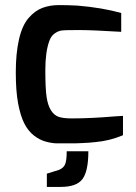

<svg xmlns="http://www.w3.org/2000/svg" viewBox="-20 -557 536 754"><path d="M284 -535Q381 -527 456 -506V-432Q344 -439 288.5 -439Q233 -439 220.5 -437Q208 -435 194.5 -425.5Q181 -416 174 -397Q158 -354 158 -281.5Q158 -209 163 -176Q168 -143 180 -124Q192 -105 209.5 -98.5Q227 -92 262 -92Q337 -92 431 -100L463 -102V-26Q411 -4 355 1Q337 3 328 3.5Q319 4 299.5 5Q280 6 273 6Q266 6 244.5 6Q223 6 204.5 6Q186 6 161 -0.5Q136 -7 113 -25Q90 -43 75 -73Q60 -103 51 -151.5Q42 -200 42 -273.5Q42 -347 54.5 -402Q67 -457 92 -486Q117 -515 146.5 -526Q176 -537 211 -537Q246 -537 284 -535ZM242 37H327Q327 115 304 146Q281 177 219 177H164V125L212 110Q231 102 236.5 86Q242 70 242 37Z"/></svg>

Font: Exo
Style: DemiBold
Weight: 600
Designer: Natanael Gama
Version: Version 1.00